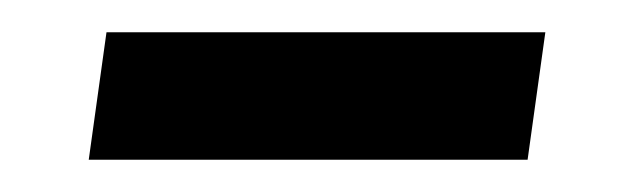

<svg xmlns="http://www.w3.org/2000/svg" viewBox="-20 -365 383 119"><path d="M318 -345 307 -266H35L46 -345Z"/></svg>

Font: Pathway Extreme 8pt Thin 12pt
Style: Bold Italic
Weight: 700
Italic angle: -8°
Version: Version 1.001;gftools[0.9.26]